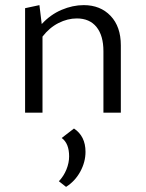

<svg xmlns="http://www.w3.org/2000/svg" viewBox="-20 -440 570 750"><path d="M452 -263V0H384V-240Q384 -301 357 -334.5Q330 -368 280 -368Q244 -368 208.5 -350Q173 -332 146 -297V0H78V-408L134 -420L143 -346Q177 -383 220.5 -401.5Q264 -420 307 -420Q372 -420 412 -378Q452 -336 452 -263ZM314 153Q314 193 293.5 230.5Q273 268 238 290L210 268Q229 248 239.5 222Q250 196 250 171Q250 120 221 99L269 62Q314 92 314 153Z"/></svg>

Font: Ysabeau Infant
Style: Regular
Weight: 400
Designer: Christian Thalmann (Catharsis Fonts)
Version: Version 0.003